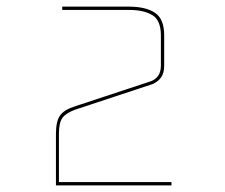

<svg xmlns="http://www.w3.org/2000/svg" viewBox="-20 -650 679 580"><path d="M204 -328 437 -405Q450 -410 458 -421.5Q466 -433 466 -452V-543Q466 -589 440 -604.5Q414 -620 369 -620H168V-630H369Q420 -630 448 -611.5Q476 -593 476 -543V-452Q476 -429 466.5 -416Q457 -403 441 -396L208 -319Q180 -309 169 -294.5Q158 -280 158 -246V-100H498V-90H149V-246Q149 -283 161 -300.5Q173 -318 204 -328Z"/></svg>

Font: Bungee Hairline
Style: Regular
Weight: 400
Designer: David Jonathan Ross
Foundry: David Jonathan Ross
Version: Version 1.000;PS 1.0;hotconv 1.0.72;makeotf.lib2.5.5900